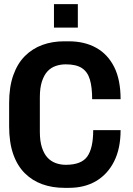

<svg xmlns="http://www.w3.org/2000/svg" viewBox="-20 -895 640 925"><path d="M290 10Q232 10 183.5 -7.5Q135 -25 99 -61Q63 -97 43.5 -153Q24 -209 24 -287V-399Q24 -476 44 -532.5Q64 -589 100 -625Q136 -661 184 -678.5Q232 -696 289 -696H311Q387 -696 443 -665Q499 -634 530 -572.5Q561 -511 561 -417H424Q424 -475 413 -512Q402 -549 374.5 -567Q347 -585 297 -585Q271 -585 248 -577Q225 -569 208.5 -551Q192 -533 182 -502.5Q172 -472 172 -427V-260Q172 -215 182 -184.5Q192 -154 208.5 -136Q225 -118 248 -109.5Q271 -101 297 -101Q372 -101 400.5 -141Q429 -181 429 -268H561Q561 -180 530 -118Q499 -56 443.5 -23Q388 10 312 10ZM240 -762V-875H355V-762Z"/></svg>

Font: Chivo Mono SemiBold
Style: Regular
Weight: 600
Monospace: yes
Designer: Hector Gatti
Foundry: Omnibus-Type
Version: Version 1.008